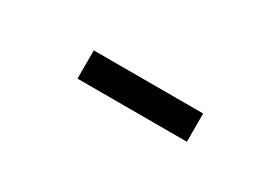

<svg xmlns="http://www.w3.org/2000/svg" viewBox="-7 -823 559 383"><g transform="rotate(30 272.5 -631.5)"><path d="M147 -599.1V-664.1H398.9V-599.1Z"/></g></svg>

Font: Varta Light SemiBold
Style: Regular
Weight: 600
Version: Version 1.004